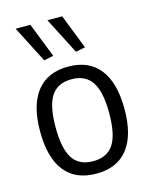

<svg xmlns="http://www.w3.org/2000/svg" viewBox="-121 -881 765 969"><g transform="rotate(-15 262.0 -397.0)"><path d="M154 -612 56 -803H133L204 -622ZM320 -612 222 -803H299L370 -622ZM262 9Q153 9 97 -62Q41 -133 41 -270Q41 -407 97.5 -478.5Q154 -550 262 -550Q370 -550 426 -478.5Q482 -407 482 -270Q482 -133 426 -62Q370 9 262 9ZM262 -56Q335 -56 368.5 -107Q402 -158 402 -270Q402 -382 368 -433Q334 -484 262 -484Q189 -484 155.5 -433Q122 -382 122 -270Q122 -158 155.5 -107Q189 -56 262 -56Z"/></g></svg>

Font: Encode Sans Condensed
Style: Regular
Weight: 400
Designer: Pablo Impallari, Andres Torresi
Foundry: Pablo Impallari, Andres Torresi
Version: Version 1.000; ttfautohint (v1.00) -l 8 -r 50 -G 200 -x 14 -